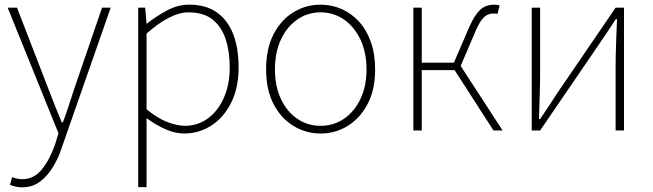

<svg xmlns="http://www.w3.org/2000/svg" viewBox="-20 -560 2803 824"><path d="M74 244Q61 244 47 241Q33 238 23 233L32 200Q40 204 52 206.5Q64 209 76 209Q126 209 160 166.5Q194 124 216 61L231 12L13 -527H53L186 -183Q199 -149 214.5 -109.5Q230 -70 245 -35H250Q263 -70 276 -109.5Q289 -149 300 -183L418 -527H455L245 74Q232 115 209 154Q186 193 153 218.5Q120 244 74 244Z M573 243V-527H603L609 -459H611Q650 -490 696.5 -515Q743 -540 792 -540Q864 -540 911 -506.5Q958 -473 981 -413Q1004 -353 1004 -271Q1004 -182 971.5 -118Q939 -54 886 -20.5Q833 13 770 13Q733 13 692 -4.5Q651 -22 609 -53V46V243ZM773 -20Q829 -20 872.5 -52Q916 -84 941 -141Q966 -198 966 -271Q966 -338 948.5 -391.5Q931 -445 892.5 -476Q854 -507 789 -507Q749 -507 704 -483.5Q659 -460 609 -416V-91Q656 -52 699 -36Q742 -20 773 -20Z M1356 13Q1293 13 1239.5 -19.5Q1186 -52 1154 -113.5Q1122 -175 1122 -262Q1122 -351 1154 -413Q1186 -475 1239.5 -507.5Q1293 -540 1356 -540Q1403 -540 1445.5 -521.5Q1488 -503 1520.5 -467.5Q1553 -432 1571.5 -380Q1590 -328 1590 -262Q1590 -175 1557.5 -113.5Q1525 -52 1472 -19.5Q1419 13 1356 13ZM1356 -20Q1412 -20 1456.5 -50.5Q1501 -81 1527 -135.5Q1553 -190 1553 -262Q1553 -335 1527 -390Q1501 -445 1456.5 -476Q1412 -507 1356 -507Q1300 -507 1255.5 -476Q1211 -445 1185.5 -390Q1160 -335 1160 -262Q1160 -190 1185.5 -135.5Q1211 -81 1255.5 -50.5Q1300 -20 1356 -20Z M1754 0V-527H1790V-291H1928L1986 -426Q2007 -476 2025 -500Q2043 -524 2061.5 -532Q2080 -540 2101 -540Q2108 -540 2114.5 -539Q2121 -538 2124 -536L2115 -500Q2111 -502 2108 -502Q2105 -502 2099 -502Q2085 -502 2072 -496.5Q2059 -491 2045.5 -472.5Q2032 -454 2016 -415L1957 -277L2137 0H2098L1931 -259H1790V0Z M2262 0V-527H2298V-249Q2298 -206 2296.5 -154Q2295 -102 2293 -49H2298Q2315 -74 2336.5 -106.5Q2358 -139 2374 -164L2622 -527H2658V0H2622V-277Q2622 -321 2624 -373Q2626 -425 2628 -478H2623Q2607 -453 2585 -420.5Q2563 -388 2546 -363L2298 0Z"/></svg>

Font: Noto Sans SC Thin
Style: Regular
Weight: 100
Designer: Ryoko NISHIZUKA 西塚涼子 (kana, bopomofo & ideographs); Paul D. Hunt (Latin, Greek & Cyrillic); Sandoll Communications 산돌커뮤니
Foundry: Adobe
Version: Version 2.004-H2;hotconv 1.0.118;makeotfexe 2.5.65603